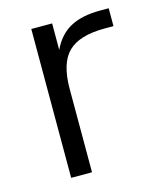

<svg xmlns="http://www.w3.org/2000/svg" viewBox="-83 -561 516 623"><g transform="rotate(-15 175.0 -250.0)"><path d="M80 -500H150V-411Q172 -458 211 -479Q250 -500 310 -500H340V-440H310Q225 -440 187.5 -403Q150 -366 150 -280V0H80Z"/></g></svg>

Font: Goli Light
Style: Regular
Weight: 300
Designer: jaikishan Patel
Foundry: MagicType
Version: Version 1.000